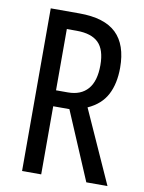

<svg xmlns="http://www.w3.org/2000/svg" viewBox="-82 -772 624 830"><g transform="rotate(10 230.5 -357.0)"><path d="M199 -714Q309 -714 361 -664Q413 -614 413 -513Q413 -443 387.5 -394.5Q362 -346 304 -320L448 0H355L228 -299H157V0H73V-714ZM200 -638H157V-369H209Q266 -369 296.5 -404Q327 -439 327 -509Q327 -577 296 -607.5Q265 -638 200 -638Z"/></g></svg>

Font: Noto Sans Gurmukhi ExtraCondensed
Style: Regular
Weight: 400
Width: 2
Designer: Jelle Bosma - Monotype Design Team
Foundry: Monotype Imaging Inc.
Version: Version 2.004; ttfautohint (v1.8.4.7-5d5b)